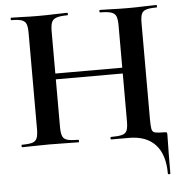

<svg xmlns="http://www.w3.org/2000/svg" viewBox="-56 -678 875 923"><g transform="rotate(-5 381.5 -217.0)"><path d="M161 -311V-339H594V-311ZM109 -81V-544Q109 -573 103.5 -587.5Q98 -602 81.5 -607.5Q65 -613 32 -613Q29 -613 29 -619Q29 -625 32 -625Q58 -625 91 -623.5Q124 -622 160 -622Q206 -622 240.5 -623.5Q275 -625 303 -625Q305 -625 305 -619Q305 -613 303 -613Q268 -613 250 -607Q232 -601 226 -586Q220 -571 220 -542V-81Q220 -52 226 -37Q232 -22 250 -17Q268 -12 303 -12Q305 -12 305 -6Q305 0 303 0Q274 0 240 -1Q206 -2 160 -2Q124 -2 90 -1Q56 0 30 0Q28 0 28 -6Q28 -12 30 -12Q64 -12 80.5 -17Q97 -22 103 -37Q109 -52 109 -81ZM546 0H460Q457 0 457 -6Q457 -12 460 -12Q496 -12 514 -17Q532 -22 537.5 -37Q543 -52 543 -81V-542Q543 -571 537.5 -586Q532 -601 514 -607Q496 -613 460 -613Q457 -613 457 -619Q457 -625 460 -625Q486 -625 519.5 -623.5Q553 -622 599 -622Q635 -622 670.5 -623.5Q706 -625 732 -625Q735 -625 735 -619Q735 -613 732 -613Q699 -613 682 -607.5Q665 -602 659.5 -587.5Q654 -573 654 -544V-81Q654 -47 657 -32.5Q660 -18 673.5 -15Q687 -12 718 -12Q727 -12 729 -10Q731 -8 731 0Q731 17 730.5 37Q730 57 729.5 91.5Q729 126 729 187Q729 191 723 191Q717 191 717 187Q717 95 673 47.5Q629 0 546 0Z"/></g></svg>

Font: Cormorant
Style: Bold
Weight: 700
Designer: Christian Thalmann (Catharsis Fonts)
Foundry: Catharsis Fonts
Version: Version 4.000